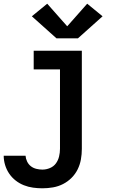

<svg xmlns="http://www.w3.org/2000/svg" viewBox="-20 -804 640 1037"><path d="M209 213Q184 213 158.5 209.5Q133 206 109 196.5Q85 187 64.5 171Q44 155 29.5 133.5Q15 112 7.5 87Q0 62 0 37H118Q119 53 126.5 68.5Q134 84 147 94Q160 104 176.5 108Q193 112 209 112Q230 112 250 103.5Q270 95 282 78.5Q294 62 299 41.5Q304 21 304 0V-429H162V-530H422V0Q422 29 417 57Q412 85 399.5 110.5Q387 136 366.5 156.5Q346 177 320.5 190Q295 203 266.5 208Q238 213 209 213ZM285 -597 152 -716 235 -784 343 -662 451 -784 534 -716 401 -597Z"/></svg>

Font: Iosevka Slab Extended
Style: Bold
Weight: 700
Width: 7
Monospace: yes
Designer: Belleve Invis
Foundry: Belleve Invis
Version: Version 11.1.0; ttfautohint (v1.8.3)